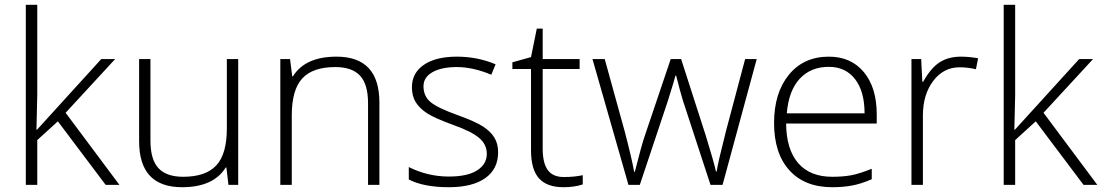

<svg xmlns="http://www.w3.org/2000/svg" viewBox="-20 -780 4649 810"><path d="M136.2 -232.9 407.2 -530.8H465.8L256.8 -304.2L483.9 0H425.8L224.1 -268.1L137.2 -189V0H88.9V-759.8H137.2V-378.9L133.8 -232.9Z M614.7 -530.8V-187Q614.7 -106.9 648.4 -70.6Q682.1 -34.2 752.9 -34.2Q847.7 -34.2 892.3 -82Q937 -129.9 937 -237.8V-530.8H984.9V0H943.8L935.1 -73.2H932.1Q880.4 9.8 748 9.8Q566.9 9.8 566.9 -184.1V-530.8Z M1532.7 0V-344.2Q1532.7 -424.3 1499 -460.7Q1465.3 -497.1 1394.5 -497.1Q1299.3 -497.1 1255.1 -449Q1210.9 -400.9 1210.9 -293V0H1162.6V-530.8H1203.6L1212.9 -458H1215.8Q1267.6 -541 1399.9 -541Q1580.6 -541 1580.6 -347.2V0Z M2081.5 -138.2Q2081.5 -66.9 2027.3 -28.6Q1973.1 9.8 1873.5 9.8Q1767.1 9.8 1704.6 -22.9V-75.2Q1784.7 -35.2 1873.5 -35.2Q1952.1 -35.2 1992.9 -61.3Q2033.7 -87.4 2033.7 -130.9Q2033.7 -170.9 2001.2 -198.2Q1968.8 -225.6 1894.5 -252Q1814.9 -280.8 1782.7 -301.5Q1750.5 -322.3 1734.1 -348.4Q1717.8 -374.5 1717.8 -412.1Q1717.8 -471.7 1767.8 -506.3Q1817.9 -541 1907.7 -541Q1993.7 -541 2070.8 -508.8L2052.7 -464.8Q1974.6 -497.1 1907.7 -497.1Q1842.8 -497.1 1804.7 -475.6Q1766.6 -454.1 1766.6 -416Q1766.6 -374.5 1796.1 -349.6Q1825.7 -324.7 1911.6 -293.9Q1983.4 -268.1 2016.1 -247.3Q2048.8 -226.6 2065.2 -200.2Q2081.5 -173.8 2081.5 -138.2Z M2358.4 -33.2Q2404.3 -33.2 2438.5 -41V-2Q2403.3 9.8 2357.4 9.8Q2287.1 9.8 2253.7 -27.8Q2220.2 -65.4 2220.2 -146V-488.8H2141.6V-517.1L2220.2 -539.1L2244.6 -659.2H2269.5V-530.8H2425.3V-488.8H2269.5V-152.8Q2269.5 -91.8 2291 -62.5Q2312.5 -33.2 2358.4 -33.2Z M2977.5 0 2861.3 -355Q2850.1 -391.1 2832.5 -460.9H2829.6L2819.3 -424.8L2797.4 -354L2679.2 0H2631.3L2479.5 -530.8H2531.2L2616.2 -223.1Q2646 -108.9 2655.3 -55.2H2658.2Q2687 -169.4 2700.2 -207L2809.6 -530.8H2853.5L2957.5 -208Q2992.7 -93.3 3000.5 -56.2H3003.4Q3007.3 -87.9 3042.5 -226.1L3123.5 -530.8H3172.4L3028.3 0Z M3490.7 9.8Q3375 9.8 3310.3 -61.5Q3245.6 -132.8 3245.6 -261.2Q3245.6 -388.2 3308.1 -464.6Q3370.6 -541 3476.6 -541Q3570.3 -541 3624.5 -475.6Q3678.7 -410.2 3678.7 -297.9V-258.8H3296.4Q3297.4 -149.4 3347.4 -91.8Q3397.5 -34.2 3490.7 -34.2Q3536.1 -34.2 3570.6 -40.5Q3605 -46.9 3657.7 -67.9V-23.9Q3612.8 -4.4 3574.7 2.7Q3536.6 9.8 3490.7 9.8ZM3476.6 -498Q3399.9 -498 3353.5 -447.5Q3307.1 -397 3299.3 -301.8H3627.4Q3627.4 -394 3587.4 -446Q3547.4 -498 3476.6 -498Z M4034.2 -541Q4067.9 -541 4106.4 -534.2L4097.2 -487.8Q4064 -496.1 4028.3 -496.1Q3960.4 -496.1 3917 -438.5Q3873.5 -380.9 3873.5 -293V0H3825.2V-530.8H3866.2L3871.1 -435.1H3874.5Q3907.2 -493.7 3944.3 -517.3Q3981.4 -541 4034.2 -541Z M4261.7 -232.9 4532.7 -530.8H4591.3L4382.3 -304.2L4609.4 0H4551.3L4349.6 -268.1L4262.7 -189V0H4214.4V-759.8H4262.7V-378.9L4259.3 -232.9Z"/></svg>

Font: TypoPRO Open Sans
Style: Regular
Weight: 300
Foundry: Ascender Corporation
Version: Version 1.10